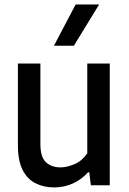

<svg xmlns="http://www.w3.org/2000/svg" viewBox="-20 -828 575 858"><path d="M222.5 9.5Q176 9.5 139.2 -8.8Q102.5 -27 81.2 -68.2Q60 -109.5 60 -179.5V-544H160.5V-185Q160.5 -125.5 185.5 -102.8Q210.5 -80 250.5 -80Q279 -80 313 -94.5Q347 -109 370 -143V-544H470.5V0H386L379 -58H373.5Q343 -24.5 304.2 -7.5Q265.5 9.5 222.5 9.5ZM221 -623.5 318 -808H423L310 -623.5Z"/></svg>

Font: Encode Sans SmCnd Md
Style: Regular
Weight: 500
Width: 4
Designer: Multiple Designers
Foundry: Impallari Type
Version: Version 3.002; ttfautohint (v1.8.3) -l 8 -r 50 -G 200 -x 14 